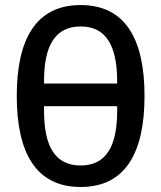

<svg xmlns="http://www.w3.org/2000/svg" viewBox="-20 -730 640 762"><path d="M300.1 12.1C475.9 12.1 553.6 -121.1 553.6 -349.1C553.6 -577.1 475.9 -709.9 300.1 -709.9C124.3 -709.9 46.5 -577.1 46.5 -349.1C46.5 -121.1 124.3 12.1 300.1 12.1ZM154.8 -289.8V-308.6H445V-289.8C445 -154.1 404.1 -73.2 300.1 -73.2C195.7 -73.2 154.8 -154.1 154.8 -289.8ZM154.8 -398.4V-414.1C155.9 -545.8 197.1 -625 300.1 -625C403.1 -625 443.5 -545.5 445 -413.4V-398.4Z"/></svg>

Font: Margiela Mono Medium
Style: Regular
Weight: 500
Designer: Mike Abbink, Paul van der Laan, Pieter van Rosmalen
Foundry: Bold Monday
Version: Version 2.003 2021